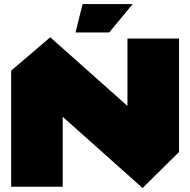

<svg xmlns="http://www.w3.org/2000/svg" viewBox="-20 -920 937 946"><path d="M862 -172 608 -397V-730H862ZM35 0V-571L289 -345V0ZM682 6 35 -571V-572L227 -736H228L862 -172V-171L683 6ZM352 -760 387 -900H633V-899L518 -760Z"/></svg>

Font: Foldit Thin Black
Style: Regular
Weight: 900
Version: Version 1.003